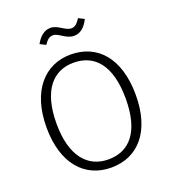

<svg xmlns="http://www.w3.org/2000/svg" viewBox="-158 -1001 1007 1129"><g transform="rotate(-20 345.5 -436.5)"><path d="M404 -792C440 -792 472 -814 496 -864L460 -882C440 -851 425 -839 404 -839C365 -839 334 -884 287 -884C247 -884 217 -856 195 -816L231 -798C249 -825 264 -838 287 -838C321 -838 353 -792 404 -792ZM345 -696C181 -696 66 -567 66 -341C66 -113 180 11 345 11C515 11 625 -117 625 -342C625 -573 512 -696 345 -696ZM345 -645C477 -645 562 -550 562 -342C562 -136 479 -40 345 -40C218 -40 129 -136 129 -341C129 -549 216 -645 345 -645Z"/></g></svg>

Font: FiraGO Light
Style: Regular
Weight: 300
Designer: bBox Type
Foundry: bBox Type GmbH
Version: Version 1.001;PS 001.001;hotconv 1.0.88;makeotf.lib2.5.64775